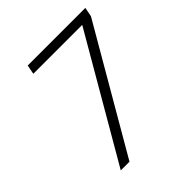

<svg xmlns="http://www.w3.org/2000/svg" viewBox="-185 -795 919 919"><g transform="rotate(-45 275.0 -335.0)"><path d="M166 0H107L469 -623H138L147 -670H537L528 -623Z"/></g></svg>

Font: Lode Dark
Style: Italic
Weight: 400
Italic angle: -11°
Monospace: yes
Designer: Belleve Invis
Foundry: Belleve Invis
Version: Version 29.2.0; ttfautohint (v1.8.3)